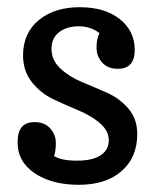

<svg xmlns="http://www.w3.org/2000/svg" viewBox="-20 -498 443 533"><path d="M307 -307Q279 -307 263.5 -324.5Q248 -342 248 -366Q248 -390 256 -406Q232 -425 199 -425Q166 -425 144.5 -409Q123 -393 123 -362Q123 -331 147.5 -308Q172 -285 207 -270.5Q242 -256 277 -240.5Q312 -225 336.5 -196.5Q361 -168 361 -126Q361 -61 317.5 -23Q274 15 199 15Q124 15 76.5 -17Q29 -49 29 -101V-105Q29 -159 76 -159Q104 -159 119.5 -141.5Q135 -124 135 -101Q135 -78 130 -65Q150 -52 193.5 -52Q237 -52 259.5 -67Q282 -82 282 -108.5Q282 -135 257.5 -156Q233 -177 198 -191.5Q163 -206 128 -222.5Q93 -239 68.5 -270Q44 -301 44 -344Q44 -406 87.5 -442Q131 -478 201 -478Q271 -478 312.5 -445Q354 -412 354 -359.5Q354 -307 307 -307Z"/></svg>

Font: Port Lligat Slab
Style: Regular
Weight: 400
Designer: Dario Muhafara, Eduardo Rodriguez Tunni
Foundry: Tipo
Version: Version 1.002